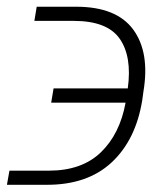

<svg xmlns="http://www.w3.org/2000/svg" viewBox="-66 -542 441 557"><path d="M-38.6 -46.9H75.7Q171.4 -46.9 226.6 -100.1Q281.7 -153.3 298.3 -244.1H82.5L89.4 -285.6H304.7Q317.4 -377.9 281.2 -429.7Q245.1 -481.4 147.9 -481.4H33.7L40.5 -522.5H154.8Q272 -522.5 320.6 -456.1Q369.1 -389.6 350.1 -276.4L346.7 -251.5Q328.1 -136.2 257.8 -70.8Q187.5 -5.4 68.8 -5.9H-45.9Z"/></svg>

Font: Inter Display Extra Light
Style: Italic
Weight: 200
Italic angle: -9.39999°
Designer: Rasmus Andersson
Foundry: rsms
Version: Version 4.000;git-4fc901f